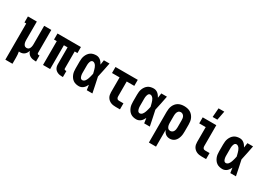

<svg xmlns="http://www.w3.org/2000/svg" viewBox="-2 -1719 4005 2896"><g transform="rotate(30 2000.0 -271.0)"><path d="M62 215V-415H31V-520H186V-200Q186 -189 187 -177.5Q188 -166 190.5 -155Q193 -144 197.5 -133.5Q202 -123 209.5 -114.5Q217 -106 228 -101.5Q239 -97 250 -97Q261 -97 272 -101.5Q283 -106 290.5 -114.5Q298 -123 302.5 -133.5Q307 -144 309.5 -155Q312 -166 313 -177.5Q314 -189 314 -200V-520H438V-119Q438 -114 439.5 -110Q441 -106 444 -103Q447 -100 451.5 -98.5Q456 -97 460 -97H477V8H460Q437 8 414 3.5Q391 -1 371 -12.5Q351 -24 336.5 -43Q322 -62 317 -85Q310 -66 299.5 -48.5Q289 -31 273.5 -17.5Q258 -4 238 2Q218 8 198 8Q193 8 187.5 7.5Q182 7 177 6Q182 31 184 56.5Q186 82 186 107V215Z M928 8Q910 8 891.5 5.5Q873 3 856 -4Q839 -11 824.5 -22Q810 -33 800.5 -48.5Q791 -64 786.5 -82Q782 -100 782 -119V-415H718V0H594V-415H546V-520H954V-415H906V-119Q906 -114 907.5 -110Q909 -106 912 -103Q915 -100 919.5 -98.5Q924 -97 928 -97H945V8Z M1220 8Q1194 8 1168.5 2Q1143 -4 1122 -18.5Q1101 -33 1086 -54Q1071 -75 1061.5 -99Q1052 -123 1049 -148.5Q1046 -174 1046 -200V-320Q1046 -346 1049 -371.5Q1052 -397 1061.5 -421Q1071 -445 1086 -466Q1101 -487 1122 -501.5Q1143 -516 1168.5 -522Q1194 -528 1220 -528Q1240 -528 1259 -521Q1278 -514 1293.5 -501Q1309 -488 1321 -471.5Q1333 -455 1342 -438Q1345 -458 1348 -478.5Q1351 -499 1354 -520H1452Q1439 -456 1426.5 -391.5Q1414 -327 1399 -263Q1414 -198 1427 -132Q1440 -66 1454 0H1356Q1353 -22 1349.5 -43.5Q1346 -65 1343 -87Q1334 -68 1322.5 -51Q1311 -34 1295.5 -20.5Q1280 -7 1260.5 0.5Q1241 8 1220 8ZM1220 -97Q1233 -97 1244.5 -103.5Q1256 -110 1264 -120Q1272 -130 1278 -141.5Q1284 -153 1288.5 -165Q1293 -177 1296.5 -189Q1300 -201 1303.5 -213.5Q1307 -226 1309.5 -238.5Q1312 -251 1315 -263Q1311 -280 1307 -296Q1303 -312 1298.5 -327.5Q1294 -343 1288 -359Q1282 -375 1273 -388.5Q1264 -402 1250 -412.5Q1236 -423 1220 -423Q1209 -423 1200 -417Q1191 -411 1186 -402Q1181 -393 1178 -382.5Q1175 -372 1173 -362Q1171 -352 1170.5 -341.5Q1170 -331 1170 -320V-200Q1170 -189 1170.5 -178.5Q1171 -168 1173 -158Q1175 -148 1178 -137.5Q1181 -127 1186 -118Q1191 -109 1200 -103Q1209 -97 1220 -97Z M1858 0Q1837 0 1815 -3Q1793 -6 1773 -14.5Q1753 -23 1736 -37.5Q1719 -52 1708 -71Q1697 -90 1692.5 -111.5Q1688 -133 1688 -155V-415H1556V-520H1944V-415H1812V-155Q1812 -145 1814.5 -135.5Q1817 -126 1823.5 -118.5Q1830 -111 1839.5 -108Q1849 -105 1858 -105H1934V0Z M2220 8Q2194 8 2168.5 2Q2143 -4 2122 -18.5Q2101 -33 2086 -54Q2071 -75 2061.5 -99Q2052 -123 2049 -148.5Q2046 -174 2046 -200V-320Q2046 -346 2049 -371.5Q2052 -397 2061.5 -421Q2071 -445 2086 -466Q2101 -487 2122 -501.5Q2143 -516 2168.5 -522Q2194 -528 2220 -528Q2240 -528 2259 -521Q2278 -514 2293.5 -501Q2309 -488 2321 -471.5Q2333 -455 2342 -438Q2345 -458 2348 -478.5Q2351 -499 2354 -520H2452Q2439 -456 2426.5 -391.5Q2414 -327 2399 -263Q2414 -198 2427 -132Q2440 -66 2454 0H2356Q2353 -22 2349.5 -43.5Q2346 -65 2343 -87Q2334 -68 2322.5 -51Q2311 -34 2295.5 -20.5Q2280 -7 2260.5 0.5Q2241 8 2220 8ZM2220 -97Q2233 -97 2244.5 -103.5Q2256 -110 2264 -120Q2272 -130 2278 -141.5Q2284 -153 2288.5 -165Q2293 -177 2296.5 -189Q2300 -201 2303.5 -213.5Q2307 -226 2309.5 -238.5Q2312 -251 2315 -263Q2311 -280 2307 -296Q2303 -312 2298.5 -327.5Q2294 -343 2288 -359Q2282 -375 2273 -388.5Q2264 -402 2250 -412.5Q2236 -423 2220 -423Q2209 -423 2200 -417Q2191 -411 2186 -402Q2181 -393 2178 -382.5Q2175 -372 2173 -362Q2171 -352 2170.5 -341.5Q2170 -331 2170 -320V-200Q2170 -189 2170.5 -178.5Q2171 -168 2173 -158Q2175 -148 2178 -137.5Q2181 -127 2186 -118Q2191 -109 2200 -103Q2209 -97 2220 -97Z M2562 215V-320Q2562 -347 2566 -373.5Q2570 -400 2580.5 -424.5Q2591 -449 2608 -469.5Q2625 -490 2648 -503.5Q2671 -517 2697.5 -522.5Q2724 -528 2751 -528Q2778 -528 2805 -522.5Q2832 -517 2855.5 -504Q2879 -491 2897 -470.5Q2915 -450 2926.5 -425.5Q2938 -401 2942 -374Q2946 -347 2946 -320V-200Q2946 -176 2944 -152.5Q2942 -129 2935.5 -106Q2929 -83 2918 -62Q2907 -41 2889.5 -24.5Q2872 -8 2849.5 0Q2827 8 2803 8Q2784 8 2765 2.5Q2746 -3 2730.5 -15Q2715 -27 2704 -43Q2693 -59 2686 -77V215ZM2751 -97Q2769 -97 2784.5 -106.5Q2800 -116 2808 -131.5Q2816 -147 2819 -164.5Q2822 -182 2822 -200V-320Q2822 -338 2819.5 -355.5Q2817 -373 2808.5 -388.5Q2800 -404 2784.5 -413.5Q2769 -423 2751 -423Q2740 -423 2729 -418.5Q2718 -414 2710.5 -406Q2703 -398 2698 -387.5Q2693 -377 2690.5 -365.5Q2688 -354 2687 -342.5Q2686 -331 2686 -320V-200Q2686 -189 2687 -177.5Q2688 -166 2690.5 -155Q2693 -144 2698 -133Q2703 -122 2710.5 -114Q2718 -106 2729 -101.5Q2740 -97 2751 -97Z M3358 0Q3337 0 3315 -3Q3293 -6 3273 -14.5Q3253 -23 3236 -37.5Q3219 -52 3208 -71Q3197 -90 3192.5 -111.5Q3188 -133 3188 -155V-415H3075V-520H3312V-155Q3312 -145 3314.5 -135.5Q3317 -126 3323.5 -118.5Q3330 -111 3339.5 -108Q3349 -105 3358 -105H3434V0ZM3202 -600 3214 -757H3314L3284 -600Z M3720 8Q3694 8 3668.5 2Q3643 -4 3622 -18.5Q3601 -33 3586 -54Q3571 -75 3561.5 -99Q3552 -123 3549 -148.5Q3546 -174 3546 -200V-320Q3546 -346 3549 -371.5Q3552 -397 3561.5 -421Q3571 -445 3586 -466Q3601 -487 3622 -501.5Q3643 -516 3668.5 -522Q3694 -528 3720 -528Q3740 -528 3759 -521Q3778 -514 3793.5 -501Q3809 -488 3821 -471.5Q3833 -455 3842 -438Q3845 -458 3848 -478.5Q3851 -499 3854 -520H3952Q3939 -456 3926.5 -391.5Q3914 -327 3899 -263Q3914 -198 3927 -132Q3940 -66 3954 0H3856Q3853 -22 3849.5 -43.5Q3846 -65 3843 -87Q3834 -68 3822.5 -51Q3811 -34 3795.5 -20.5Q3780 -7 3760.5 0.5Q3741 8 3720 8ZM3720 -97Q3733 -97 3744.5 -103.5Q3756 -110 3764 -120Q3772 -130 3778 -141.5Q3784 -153 3788.5 -165Q3793 -177 3796.5 -189Q3800 -201 3803.5 -213.5Q3807 -226 3809.5 -238.5Q3812 -251 3815 -263Q3811 -280 3807 -296Q3803 -312 3798.5 -327.5Q3794 -343 3788 -359Q3782 -375 3773 -388.5Q3764 -402 3750 -412.5Q3736 -423 3720 -423Q3709 -423 3700 -417Q3691 -411 3686 -402Q3681 -393 3678 -382.5Q3675 -372 3673 -362Q3671 -352 3670.5 -341.5Q3670 -331 3670 -320V-200Q3670 -189 3670.5 -178.5Q3671 -168 3673 -158Q3675 -148 3678 -137.5Q3681 -127 3686 -118Q3691 -109 3700 -103Q3709 -97 3720 -97Z"/></g></svg>

Font: Iosevka Curly Slab Extrabold
Style: Regular
Weight: 800
Monospace: yes
Designer: Belleve Invis
Foundry: Belleve Invis
Version: Version 22.1.2; ttfautohint (v1.8.4)